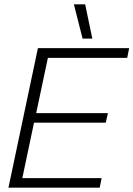

<svg xmlns="http://www.w3.org/2000/svg" viewBox="-20 -866 616 886"><path d="M361 -688 321 -846H373L406 -688ZM19 0 155 -644H576L567 -599H201L147 -344H478L468 -300H137L83 -44H449L440 0Z"/></svg>

Font: Kanit ExtraLight
Style: Italic
Weight: 275
Italic angle: -12°
Designer: Katatrad Team
Foundry: CadsonDemak
Version: Version 2.000; ttfautohint (v1.8.3)